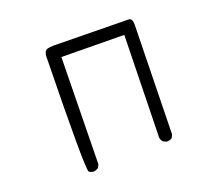

<svg xmlns="http://www.w3.org/2000/svg" viewBox="-127 -916 1253 1114"><g transform="rotate(-20 500.0 -358.5)"><path d="M272 25Q257 23 244 14Q229 -20 242 -699Q245 -731 261.5 -736.5Q278 -742 308 -742Q741 -736 764 -735.5Q787 -735 787 -697L773 -23L764 -4Q749 8 728 6L708 -4Q698 -16 696 -31L710 -660L323 -664L312 -6L302 14Q288 23 272 25Z"/></g></svg>

Font: Kosefont JP
Style: Regular
Weight: 400
Designer: Nozomi Seto 瀬戸のぞみ
Version: Version 3.00;June 19, 2020